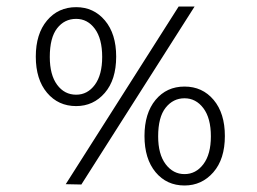

<svg xmlns="http://www.w3.org/2000/svg" viewBox="-20 -566 790 590"><path d="M578 -546 230 1 182 0 529 -546ZM214 -240Q159 -240 124.5 -281Q90 -322 90 -392Q90 -462 124.5 -503Q159 -544 214 -544Q268 -544 302.5 -503Q337 -462 337 -392Q337 -321 302 -280.5Q267 -240 214 -240ZM133 -391Q133 -336 155.5 -305.5Q178 -275 214 -275Q249 -275 271.5 -305.5Q294 -336 294 -391Q294 -447 271.5 -477.5Q249 -508 214 -508Q178 -508 155.5 -479Q133 -450 133 -391ZM547 4Q492 4 458 -37Q424 -78 424 -148Q424 -218 458 -259Q492 -300 547 -300Q602 -300 636.5 -259Q671 -218 671 -148Q671 -77 635.5 -36.5Q600 4 547 4ZM466 -147Q466 -92 489 -61.5Q512 -31 547 -31Q582 -31 605 -61.5Q628 -92 628 -147Q628 -203 605 -233.5Q582 -264 547 -264Q512 -264 489 -235Q466 -206 466 -147Z"/></svg>

Font: Synthetic Light
Style: Regular
Weight: 300
Designer: Santiago Orozco
Foundry: Typemade
Version: Version 2.000; ttfautohint (v1.8.4.7-5d5b)